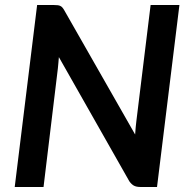

<svg xmlns="http://www.w3.org/2000/svg" viewBox="-20 -743 758 763"><path d="M195.5 -723H127.5L38.5 0H153L210 -471.5C210.7 -478.2 211.3 -485.2 212 -492.8C212.7 -500.2 213.3 -508 214 -516L494 -22.5C499.7 -14.5 505.8 -8.8 512.2 -5.2C518.8 -1.8 527 0 537 0H604L693 -723H578.5L522 -262.5C521 -254.5 520.1 -245.9 519.2 -236.8C518.4 -227.6 517.7 -218.2 517 -208.5L235.5 -702C232.8 -706.7 230.3 -710.3 228 -713C225.7 -715.7 223 -717.8 220 -719.2C217 -720.8 213.6 -721.8 209.8 -722.2C205.9 -722.8 201.2 -723 195.5 -723Z"/></svg>

Font: Lato
Style: Bold Italic
Weight: 700
Italic angle: -7°
Designer: Lukasz Dziedzic
Foundry: tyPoland Lukasz Dziedzic
Version: Version 2.007; 2014-02-27